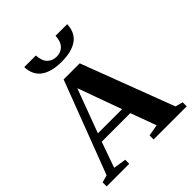

<svg xmlns="http://www.w3.org/2000/svg" viewBox="-237 -1042 1195 1195"><g transform="rotate(-45 361.0 -444.0)"><path d="M209 -35.6V0H9.8V-35.6L58.6 -48.8L291.5 -660.2H433.1L665 -48.8L714.8 -35.6V0H423.3V-35.6L499 -48.8L436.5 -218.3H185.1L125 -48.8ZM313 -561.5 205.1 -272H418ZM361.3 -746.1Q272 -746.1 223.4 -781.2Q174.8 -816.4 172.4 -887.7H274.4Q277.3 -837.9 301 -814.2Q324.7 -790.5 361.3 -790.5Q397.9 -790.5 421.6 -814.2Q445.3 -837.9 448.2 -887.7H550.3Q547.9 -816.4 499.3 -781.2Q450.7 -746.1 361.3 -746.1Z"/></g></svg>

Font: Liberation Serif
Style: Bold
Weight: 700
Designer: Steve Matteson
Foundry: Ascender Corporation
Version: Version 2.1.5